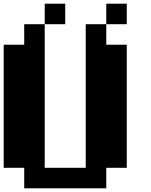

<svg xmlns="http://www.w3.org/2000/svg" viewBox="-20 -1020 818 1040"><path d="M666.7 -888.9H555.6V-1000H666.7ZM444.4 -888.9H555.6V-777.8H666.7V-111.1H555.6V0H111.1V-111.1H0V-777.8H111.1V-888.9H222.2V-111.1H444.4ZM333.3 -888.9H222.2V-1000H333.3Z"/></svg>

Font: Pixeloid Sans
Style: Bold
Weight: 700
Monospace: yes
Designer: GGBot
Version: 0.3